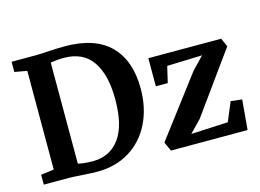

<svg xmlns="http://www.w3.org/2000/svg" viewBox="-100 -932 1519 1123"><g transform="rotate(-15 659.5 -371.0)"><path d="M118 -668 43 -681V-743H189Q222 -743 278 -747Q291 -748 317.5 -749Q344 -750 365 -750Q549 -750 640.5 -658Q732 -566 732 -397Q732 -279 686.5 -187Q641 -95 557 -43.5Q473 8 361 8Q332 8 270 4Q212 0 191 0H39V-60L118 -70ZM358 -58Q458 -60 515 -138.5Q572 -217 572 -374Q572 -523 516 -604.5Q460 -686 342 -686Q317 -686 294.5 -683Q272 -680 263 -679V-67Q297 -58 358 -58ZM916 -484 893 -386H821V-556H1262L1285 -504L1019 -135L949 -63L1173 -74L1221 -189L1289 -181L1273 0H809L784 -55L1057 -416L1129 -491Z"/></g></svg>

Font: Koeln Type Serif
Style: Bold
Weight: 700
Designer: Eben Sorkin
Foundry: Eben Sorkin
Version: Version 2.002